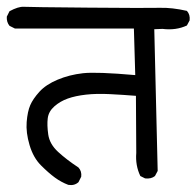

<svg xmlns="http://www.w3.org/2000/svg" viewBox="-27 -575 578 565"><path d="M400 -50 386 -57Q371 -88 374 -125L373 -293Q336 -296 296.5 -298Q257 -300 226 -296.5Q195 -293 172.5 -285Q150 -277 133 -262Q116 -247 113.5 -227Q111 -207 115 -179Q119 -151 144 -128Q169 -105 204 -82Q214 -71 212 -55L204 -39Q192 -28 174 -31Q153 -39 134.5 -52.5Q116 -66 93.5 -88.5Q71 -111 60 -148Q49 -185 51.5 -216Q54 -247 62 -265.5Q70 -284 89 -305Q108 -326 142.5 -340.5Q177 -355 217 -359.5Q257 -364 371 -354L367 -491H17L1 -499Q-8 -510 -7 -526L1 -542Q27 -556 43 -555Q59 -554 233.5 -552.5Q408 -551 443.5 -552Q479 -553 523 -543Q533 -532 531 -515L523 -500Q491 -485 451 -490L427 -489L437 -72L429 -57Q418 -48 400 -50Z"/></svg>

Font: NaniFont Regular
Style: Regular
Weight: 400
Designer: Nanigashitei
Version: Version 1.036